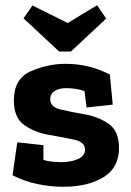

<svg xmlns="http://www.w3.org/2000/svg" viewBox="-20 -704 499 734"><path d="M386 -633 251 -507H206L70 -634L104 -683L239 -616L351 -684ZM435 -138Q435 -63 375.5 -26.5Q316 10 221 10Q172 10 122.5 -0.5Q73 -11 28 -34L46 -160L146 -149V-93Q164 -87 184 -85.5Q204 -84 214 -84Q251 -84 278 -96Q305 -108 305 -132Q305 -161 264 -170Q223 -179 169 -188Q115 -197 74 -225Q33 -253 33 -320Q33 -403 97.5 -431.5Q162 -460 231 -460Q321 -460 400 -419L411 -304L311 -293L303 -356Q270 -367 232 -367Q207 -367 189.5 -356.5Q172 -346 172 -324Q172 -295 211.5 -285.5Q251 -276 303.5 -267Q356 -258 395.5 -230.5Q435 -203 435 -138Z"/></svg>

Font: Zilla Slab Bold
Style: Bold
Weight: 700
Designer: Typotheque.com
Foundry: Typotheque type foundry
Version: Version 1.1; 2017; ttfautohint (v1.6)